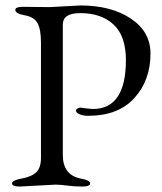

<svg xmlns="http://www.w3.org/2000/svg" viewBox="-20 -678 592 703"><path d="M65 -653 163 -652 274 -658Q387 -658 459 -610Q531 -562 531 -482Q531 -384 472 -319Q413 -254 303 -254Q283 -254 270.5 -260Q258 -266 258 -273Q258 -277 263.5 -280.5Q269 -284 274 -284L289 -282Q304 -280 320 -279Q441 -279 441 -458Q441 -546 396 -588Q351 -630 274 -630Q210 -630 210 -588V-111Q210 -36 277 -24Q310 -18 310 -6.5Q310 5 281 5Q252 5 226 1.5Q200 -2 183 -2L53 5Q24 5 24 -6.5Q24 -18 60 -24.5Q96 -31 113 -47.5Q130 -64 130 -100V-522Q130 -570 117.5 -593Q105 -616 70.5 -622Q36 -628 36 -642Q36 -653 65 -653Z"/></svg>

Font: EB Garamond
Style: Regular
Weight: 400
Version: Version 0.012